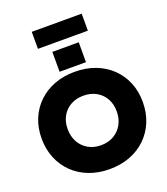

<svg xmlns="http://www.w3.org/2000/svg" viewBox="-203 -1316 1276 1469"><g transform="rotate(-20 435.0 -582.0)"><path d="M434.5 13.5Q343.5 13.5 268 -15.5Q192.5 -44.5 137.8 -97.8Q83 -151 53 -223.8Q23 -296.5 23 -384.5Q23 -471.5 53 -543.5Q83 -615.5 137.8 -668.2Q192.5 -721 268 -749.8Q343.5 -778.5 435 -778.5Q526 -778.5 601.5 -749.8Q677 -721 731.8 -668.2Q786.5 -615.5 816.5 -543.5Q846.5 -471.5 846.5 -384.5Q846.5 -296.5 816.5 -223.8Q786.5 -151 731.8 -97.8Q677 -44.5 601.5 -15.5Q526 13.5 434.5 13.5ZM434.5 -181Q493.5 -181 538.5 -207Q583.5 -233 609 -278.8Q634.5 -324.5 634.5 -384.5Q634.5 -443.5 609.2 -488.5Q584 -533.5 538.8 -558.8Q493.5 -584 434.5 -584Q375.5 -584 330.5 -558.8Q285.5 -533.5 260.2 -488.5Q235 -443.5 235 -384.5Q235 -324.5 260.2 -278.8Q285.5 -233 330.5 -207Q375.5 -181 434.5 -181ZM327 -980H542V-818H327ZM638 -1178V-1039.5H231.5V-1178Z"/></g></svg>

Font: Hepta Slab ExtraLight ExtraBold
Style: Regular
Weight: 800
Version: Version 1.102